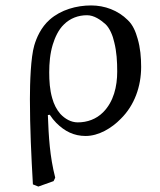

<svg xmlns="http://www.w3.org/2000/svg" viewBox="-20 -497 588 706"><path d="M121 189 177 169C179 165 183 157 183 156C163 78 159 6 156 -74L163 -75C171 -63 178 -54 187 -45C218 -14 252 3 295 3C343 3 391 -26 424 -60C475 -110 499 -180 499 -251C499 -286 496 -321 486 -355C479 -380 469 -405 450 -423C414 -459 365 -477 315 -477C261 -477 204 -461 163 -425C130 -396 114 -357 106 -330C93 -285 90 -194 90 -133C90 -28 95 77 101 181ZM161 -231C161 -265 164 -300 174 -333C182 -359 195 -388 215 -407C238 -430 268 -441 300 -441C326 -441 350 -424 368 -408C383 -394 395 -366 400 -342C409 -307 411 -270 411 -234C411 -179 398 -123 359 -84C334 -59 301 -47 266 -47C241 -47 219 -60 202 -78C188 -94 178 -114 172 -136C163 -167 161 -199 161 -231Z"/></svg>

Font: Neo Euler
Style: Euler
Weight: 500
Designer: Hermann Zapf
Version: Version 000.002